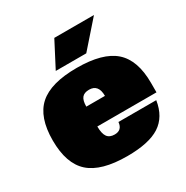

<svg xmlns="http://www.w3.org/2000/svg" viewBox="-163 -835 948 981"><g transform="rotate(-30 311.0 -345.0)"><path d="M602 -198H253Q253 -156 266.5 -137Q280 -118 310 -118Q354 -118 358 -164H581Q567 -73 503 -31.5Q439 10 311 10Q158 10 89 -51.5Q20 -113 20 -250Q20 -387 89 -448.5Q158 -510 311 -510Q464 -510 533 -449Q602 -388 602 -254ZM310 -382Q281 -382 268 -366Q255 -350 255 -314H365Q365 -382 310 -382ZM211 -550 289 -700H523L391 -550Z"/></g></svg>

Font: Fivo Sans Modern ExtBlk
Style: Regular
Weight: 950
Designer: Alexander Slobzheninov
Foundry: Alexander Slobzheninov
Version: 1.0